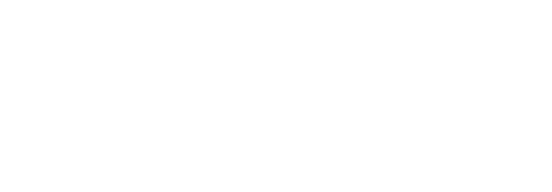

<svg xmlns="http://www.w3.org/2000/svg" viewBox="-20 -670 1840 640"><path d="M300 -50Q300 -50 300 -50Q300 -50 300 -50Q300 -50 300 -50Q300 -50 300 -50Q300 -50 300 -50Q300 -50 300 -50Q300 -50 300 -50Q300 -50 300 -50Q300 -50 300 -50Q300 -50 300 -50Q300 -50 300 -50Q300 -50 300 -50ZM300 -150Q300 -150 300 -150Q300 -150 300 -150Q300 -150 300 -150Q300 -150 300 -150Q300 -150 300 -150Q300 -150 300 -150Q300 -150 300 -150Q300 -150 300 -150Q300 -150 300 -150Q300 -150 300 -150Q300 -150 300 -150Q300 -150 300 -150ZM300 -250Q300 -250 300 -250Q300 -250 300 -250Q300 -250 300 -250Q300 -250 300 -250Q300 -250 300 -250Q300 -250 300 -250Q300 -250 300 -250Q300 -250 300 -250Q300 -250 300 -250Q300 -250 300 -250Q300 -250 300 -250Q300 -250 300 -250ZM200 -350Q200 -350 200 -350Q200 -350 200 -350Q200 -350 200 -350Q200 -350 200 -350Q200 -350 200 -350Q200 -350 200 -350Q200 -350 200 -350Q200 -350 200 -350Q200 -350 200 -350Q200 -350 200 -350Q200 -350 200 -350Q200 -350 200 -350ZM100 -350Q100 -350 100 -350Q100 -350 100 -350Q100 -350 100 -350Q100 -350 100 -350Q100 -350 100 -350Q100 -350 100 -350Q100 -350 100 -350Q100 -350 100 -350Q100 -350 100 -350Q100 -350 100 -350Q100 -350 100 -350Q100 -350 100 -350ZM100 -250Q100 -250 100 -250Q100 -250 100 -250Q100 -250 100 -250Q100 -250 100 -250Q100 -250 100 -250Q100 -250 100 -250Q100 -250 100 -250Q100 -250 100 -250Q100 -250 100 -250Q100 -250 100 -250Q100 -250 100 -250Q100 -250 100 -250ZM100 -150Q100 -150 100 -150Q100 -150 100 -150Q100 -150 100 -150Q100 -150 100 -150Q100 -150 100 -150Q100 -150 100 -150Q100 -150 100 -150Q100 -150 100 -150Q100 -150 100 -150Q100 -150 100 -150Q100 -150 100 -150Q100 -150 100 -150ZM100 -50Q100 -50 100 -50Q100 -50 100 -50Q100 -50 100 -50Q100 -50 100 -50Q100 -50 100 -50Q100 -50 100 -50Q100 -50 100 -50Q100 -50 100 -50Q100 -50 100 -50Q100 -50 100 -50Q100 -50 100 -50Q100 -50 100 -50Z M500 -450Q500 -450 500 -450Q500 -450 500 -450Q500 -450 500 -450Q500 -450 500 -450Q500 -450 500 -450Q500 -450 500 -450Q500 -450 500 -450Q500 -450 500 -450Q500 -450 500 -450Q500 -450 500 -450Q500 -450 500 -450Q500 -450 500 -450ZM500 -50Q500 -50 500 -50Q500 -50 500 -50Q500 -50 500 -50Q500 -50 500 -50Q500 -50 500 -50Q500 -50 500 -50Q500 -50 500 -50Q500 -50 500 -50Q500 -50 500 -50Q500 -50 500 -50Q500 -50 500 -50Q500 -50 500 -50ZM500 -150Q500 -150 500 -150Q500 -150 500 -150Q500 -150 500 -150Q500 -150 500 -150Q500 -150 500 -150Q500 -150 500 -150Q500 -150 500 -150Q500 -150 500 -150Q500 -150 500 -150Q500 -150 500 -150Q500 -150 500 -150Q500 -150 500 -150ZM500 -250Q500 -250 500 -250Q500 -250 500 -250Q500 -250 500 -250Q500 -250 500 -250Q500 -250 500 -250Q500 -250 500 -250Q500 -250 500 -250Q500 -250 500 -250Q500 -250 500 -250Q500 -250 500 -250Q500 -250 500 -250Q500 -250 500 -250ZM500 -350Q500 -350 500 -350Q500 -350 500 -350Q500 -350 500 -350Q500 -350 500 -350Q500 -350 500 -350Q500 -350 500 -350Q500 -350 500 -350Q500 -350 500 -350Q500 -350 500 -350Q500 -350 500 -350Q500 -350 500 -350Q500 -350 500 -350ZM600 -350Q600 -350 600 -350Q600 -350 600 -350Q600 -350 600 -350Q600 -350 600 -350Q600 -350 600 -350Q600 -350 600 -350Q600 -350 600 -350Q600 -350 600 -350Q600 -350 600 -350Q600 -350 600 -350Q600 -350 600 -350Q600 -350 600 -350ZM700 -250Q700 -250 700 -250Q700 -250 700 -250Q700 -250 700 -250Q700 -250 700 -250Q700 -250 700 -250Q700 -250 700 -250Q700 -250 700 -250Q700 -250 700 -250Q700 -250 700 -250Q700 -250 700 -250Q700 -250 700 -250Q700 -250 700 -250ZM700 -150Q700 -150 700 -150Q700 -150 700 -150Q700 -150 700 -150Q700 -150 700 -150Q700 -150 700 -150Q700 -150 700 -150Q700 -150 700 -150Q700 -150 700 -150Q700 -150 700 -150Q700 -150 700 -150Q700 -150 700 -150Q700 -150 700 -150ZM700 -50Q700 -50 700 -50Q700 -50 700 -50Q700 -50 700 -50Q700 -50 700 -50Q700 -50 700 -50Q700 -50 700 -50Q700 -50 700 -50Q700 -50 700 -50Q700 -50 700 -50Q700 -50 700 -50Q700 -50 700 -50Q700 -50 700 -50Z M1100 -250Q1100 -250 1100 -250Q1100 -250 1100 -250Q1100 -250 1100 -250Q1100 -250 1100 -250Q1100 -250 1100 -250Q1100 -250 1100 -250Q1100 -250 1100 -250Q1100 -250 1100 -250Q1100 -250 1100 -250Q1100 -250 1100 -250Q1100 -250 1100 -250Q1100 -250 1100 -250ZM1100 -150Q1100 -150 1100 -150Q1100 -150 1100 -150Q1100 -150 1100 -150Q1100 -150 1100 -150Q1100 -150 1100 -150Q1100 -150 1100 -150Q1100 -150 1100 -150Q1100 -150 1100 -150Q1100 -150 1100 -150Q1100 -150 1100 -150Q1100 -150 1100 -150Q1100 -150 1100 -150ZM1000 -350Q1000 -350 1000 -350Q1000 -350 1000 -350Q1000 -350 1000 -350Q1000 -350 1000 -350Q1000 -350 1000 -350Q1000 -350 1000 -350Q1000 -350 1000 -350Q1000 -350 1000 -350Q1000 -350 1000 -350Q1000 -350 1000 -350Q1000 -350 1000 -350Q1000 -350 1000 -350ZM900 -250Q900 -250 900 -250Q900 -250 900 -250Q900 -250 900 -250Q900 -250 900 -250Q900 -250 900 -250Q900 -250 900 -250Q900 -250 900 -250Q900 -250 900 -250Q900 -250 900 -250Q900 -250 900 -250Q900 -250 900 -250Q900 -250 900 -250ZM900 -150Q900 -150 900 -150Q900 -150 900 -150Q900 -150 900 -150Q900 -150 900 -150Q900 -150 900 -150Q900 -150 900 -150Q900 -150 900 -150Q900 -150 900 -150Q900 -150 900 -150Q900 -150 900 -150Q900 -150 900 -150Q900 -150 900 -150ZM1000 -50Q1000 -50 1000 -50Q1000 -50 1000 -50Q1000 -50 1000 -50Q1000 -50 1000 -50Q1000 -50 1000 -50Q1000 -50 1000 -50Q1000 -50 1000 -50Q1000 -50 1000 -50Q1000 -50 1000 -50Q1000 -50 1000 -50Q1000 -50 1000 -50Q1000 -50 1000 -50ZM1100 -650Q1100 -650 1100 -650Q1100 -650 1100 -650Q1100 -650 1100 -650Q1100 -650 1100 -650Q1100 -650 1100 -650Q1100 -650 1100 -650Q1100 -650 1100 -650Q1100 -650 1100 -650Q1100 -650 1100 -650Q1100 -650 1100 -650Q1100 -650 1100 -650Q1100 -650 1100 -650ZM1000 -550Q1000 -550 1000 -550Q1000 -550 1000 -550Q1000 -550 1000 -550Q1000 -550 1000 -550Q1000 -550 1000 -550Q1000 -550 1000 -550Q1000 -550 1000 -550Q1000 -550 1000 -550Q1000 -550 1000 -550Q1000 -550 1000 -550Q1000 -550 1000 -550Q1000 -550 1000 -550Z M1700 -50Q1700 -50 1700 -50Q1700 -50 1700 -50Q1700 -50 1700 -50Q1700 -50 1700 -50Q1700 -50 1700 -50Q1700 -50 1700 -50Q1700 -50 1700 -50Q1700 -50 1700 -50Q1700 -50 1700 -50Q1700 -50 1700 -50Q1700 -50 1700 -50Q1700 -50 1700 -50ZM1700 -150Q1700 -150 1700 -150Q1700 -150 1700 -150Q1700 -150 1700 -150Q1700 -150 1700 -150Q1700 -150 1700 -150Q1700 -150 1700 -150Q1700 -150 1700 -150Q1700 -150 1700 -150Q1700 -150 1700 -150Q1700 -150 1700 -150Q1700 -150 1700 -150Q1700 -150 1700 -150ZM1700 -250Q1700 -250 1700 -250Q1700 -250 1700 -250Q1700 -250 1700 -250Q1700 -250 1700 -250Q1700 -250 1700 -250Q1700 -250 1700 -250Q1700 -250 1700 -250Q1700 -250 1700 -250Q1700 -250 1700 -250Q1700 -250 1700 -250Q1700 -250 1700 -250Q1700 -250 1700 -250ZM1600 -350Q1600 -350 1600 -350Q1600 -350 1600 -350Q1600 -350 1600 -350Q1600 -350 1600 -350Q1600 -350 1600 -350Q1600 -350 1600 -350Q1600 -350 1600 -350Q1600 -350 1600 -350Q1600 -350 1600 -350Q1600 -350 1600 -350Q1600 -350 1600 -350Q1600 -350 1600 -350ZM1500 -50Q1500 -50 1500 -50Q1500 -50 1500 -50Q1500 -50 1500 -50Q1500 -50 1500 -50Q1500 -50 1500 -50Q1500 -50 1500 -50Q1500 -50 1500 -50Q1500 -50 1500 -50Q1500 -50 1500 -50Q1500 -50 1500 -50Q1500 -50 1500 -50Q1500 -50 1500 -50ZM1500 -150Q1500 -150 1500 -150Q1500 -150 1500 -150Q1500 -150 1500 -150Q1500 -150 1500 -150Q1500 -150 1500 -150Q1500 -150 1500 -150Q1500 -150 1500 -150Q1500 -150 1500 -150Q1500 -150 1500 -150Q1500 -150 1500 -150Q1500 -150 1500 -150Q1500 -150 1500 -150ZM1500 -250Q1500 -250 1500 -250Q1500 -250 1500 -250Q1500 -250 1500 -250Q1500 -250 1500 -250Q1500 -250 1500 -250Q1500 -250 1500 -250Q1500 -250 1500 -250Q1500 -250 1500 -250Q1500 -250 1500 -250Q1500 -250 1500 -250Q1500 -250 1500 -250Q1500 -250 1500 -250ZM1400 -350Q1400 -350 1400 -350Q1400 -350 1400 -350Q1400 -350 1400 -350Q1400 -350 1400 -350Q1400 -350 1400 -350Q1400 -350 1400 -350Q1400 -350 1400 -350Q1400 -350 1400 -350Q1400 -350 1400 -350Q1400 -350 1400 -350Q1400 -350 1400 -350Q1400 -350 1400 -350ZM1300 -350Q1300 -350 1300 -350Q1300 -350 1300 -350Q1300 -350 1300 -350Q1300 -350 1300 -350Q1300 -350 1300 -350Q1300 -350 1300 -350Q1300 -350 1300 -350Q1300 -350 1300 -350Q1300 -350 1300 -350Q1300 -350 1300 -350Q1300 -350 1300 -350Q1300 -350 1300 -350ZM1300 -250Q1300 -250 1300 -250Q1300 -250 1300 -250Q1300 -250 1300 -250Q1300 -250 1300 -250Q1300 -250 1300 -250Q1300 -250 1300 -250Q1300 -250 1300 -250Q1300 -250 1300 -250Q1300 -250 1300 -250Q1300 -250 1300 -250Q1300 -250 1300 -250Q1300 -250 1300 -250ZM1300 -150Q1300 -150 1300 -150Q1300 -150 1300 -150Q1300 -150 1300 -150Q1300 -150 1300 -150Q1300 -150 1300 -150Q1300 -150 1300 -150Q1300 -150 1300 -150Q1300 -150 1300 -150Q1300 -150 1300 -150Q1300 -150 1300 -150Q1300 -150 1300 -150Q1300 -150 1300 -150ZM1300 -50Q1300 -50 1300 -50Q1300 -50 1300 -50Q1300 -50 1300 -50Q1300 -50 1300 -50Q1300 -50 1300 -50Q1300 -50 1300 -50Q1300 -50 1300 -50Q1300 -50 1300 -50Q1300 -50 1300 -50Q1300 -50 1300 -50Q1300 -50 1300 -50Q1300 -50 1300 -50Z"/></svg>

Font: TINY 5x3
Style: Regular
Weight: 400
Designer: Jack Halten Fahnestock
Foundry: Velvetyne Type Foundry
Version: Version 1.002